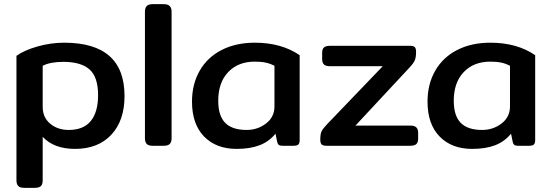

<svg xmlns="http://www.w3.org/2000/svg" viewBox="-20 -700 2649 922"><path d="M59 166V-432Q97 -459 160.5 -477Q224 -495 288 -495Q578 -495 578 -239Q578 -121 514.5 -53Q451 15 340 15Q239 15 185 -43V166Q185 185 176.5 193.5Q168 202 147 202H96Q76 202 67.5 193Q59 184 59 166ZM451 -243Q451 -330 410 -366.5Q369 -403 284 -403Q221 -403 185 -384V-187Q185 -136 221 -106Q257 -76 310 -76Q381 -76 416 -119Q451 -162 451 -243Z M676 -36V-643Q676 -662 684.5 -671Q693 -680 713 -680H766Q786 -680 795 -671Q804 -662 804 -643V-36Q804 -18 795.5 -9Q787 0 766 0H713Q693 0 684.5 -9Q676 -18 676 -36Z M902 -212Q902 -296 939 -360.5Q976 -425 1044.5 -460Q1113 -495 1204 -495Q1331 -495 1419 -435V-27Q1419 -12 1412.5 -6Q1406 0 1390 0H1335Q1324 0 1318.5 -4.5Q1313 -9 1311 -19L1303 -58Q1272 -20 1226.5 -2.5Q1181 15 1116 15Q1018 15 960 -44.5Q902 -104 902 -212ZM1298 -189V-384Q1277 -395 1255.5 -399.5Q1234 -404 1203 -404Q1124 -404 1076 -354Q1028 -304 1028 -216Q1028 -144 1061.5 -110Q1095 -76 1164 -76Q1217 -76 1257.5 -107Q1298 -138 1298 -189Z M1518 -29Q1518 -56 1524 -69Q1530 -82 1552 -105L1818 -382H1565Q1545 -382 1536 -390Q1527 -398 1527 -417V-446Q1527 -465 1536 -472.5Q1545 -480 1565 -480H1950Q1966 -480 1972 -473.5Q1978 -467 1978 -451Q1978 -424 1971.5 -409.5Q1965 -395 1945 -374L1687 -97H1950Q1970 -97 1979 -88.5Q1988 -80 1988 -61V-34Q1988 -16 1979 -8Q1970 0 1950 0H1548Q1531 0 1524.5 -6.5Q1518 -13 1518 -29Z M2033 -212Q2033 -296 2070 -360.5Q2107 -425 2175.5 -460Q2244 -495 2335 -495Q2462 -495 2550 -435V-27Q2550 -12 2543.5 -6Q2537 0 2521 0H2466Q2455 0 2449.5 -4.5Q2444 -9 2442 -19L2434 -58Q2403 -20 2357.5 -2.5Q2312 15 2247 15Q2149 15 2091 -44.5Q2033 -104 2033 -212ZM2429 -189V-384Q2408 -395 2386.5 -399.5Q2365 -404 2334 -404Q2255 -404 2207 -354Q2159 -304 2159 -216Q2159 -144 2192.5 -110Q2226 -76 2295 -76Q2348 -76 2388.5 -107Q2429 -138 2429 -189Z"/></svg>

Font: Mitr
Style: Regular
Weight: 400
Designer: Thanarat Vachiruckul
Foundry: Cadson Demak
Version: Version 1.002